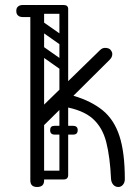

<svg xmlns="http://www.w3.org/2000/svg" viewBox="-20 -746 558 766"><path d="M452 0Q440 0 432 -9Q424 -18 423 -32Q419 -119 404 -178.5Q389 -238 349.5 -273Q310 -308 231 -321L151 -242L106 -280L379 -546Q388 -555 399 -555Q415 -555 421.5 -546.5Q428 -538 428 -531Q428 -523 425 -517.5Q422 -512 417 -507L273 -364Q344 -343 389.5 -306Q435 -269 456.5 -203.5Q478 -138 478 -31Q478 -18 470.5 -9Q463 0 452 0ZM128 0Q101 0 101 -26V-700Q101 -726 128 -726Q156 -726 156 -700V-26Q156 0 128 0ZM155 -702Q153 -689 146 -685Q142 -678 121 -678H70Q58 -678 51 -685Q45 -691 45 -702Q45 -714 51 -719Q58 -726 70 -726H121Q132 -726 138 -724.5Q144 -723 145 -721Q149 -717 152 -712Q155 -707 155 -702ZM112 -708Q112 -726 130 -726H233Q251 -726 251 -708Q251 -691 232 -691H129Q112 -691 112 -708ZM112 -47Q112 -65 130 -65H233Q251 -65 251 -47Q251 -30 232 -30H129Q112 -30 112 -47ZM127 -558Q137 -571 150 -562L244 -496Q258 -487 247 -471Q237 -458 224 -467L130 -533Q125 -537 123.5 -544Q122 -551 127 -558ZM127 -656Q137 -669 150 -660L244 -594Q258 -585 247 -569Q237 -556 224 -565L130 -631Q125 -635 123.5 -642Q122 -649 127 -656ZM234 -360Q217 -360 217 -377V-709Q217 -726 234 -726Q252 -726 252 -710V-378Q252 -360 234 -360ZM138 -360Q121 -360 121 -377V-709Q121 -726 138 -726Q156 -726 156 -710V-378Q156 -360 138 -360ZM234 -30Q217 -30 217 -47V-411Q217 -429 234 -429Q252 -429 252 -412V-48Q252 -30 234 -30ZM180 -227Q180 -244 197 -244H271Q290 -244 290 -227Q290 -209 272 -209H198Q180 -209 180 -227ZM180 -227Q180 -244 197 -244H271Q290 -244 290 -227Q290 -209 272 -209H198Q180 -209 180 -227Z"/></svg>

Font: Nsibidi Libre Uzo
Style: Regular
Weight: 400
Designer: Oluwaseun Badejo
Version: Version 1.021